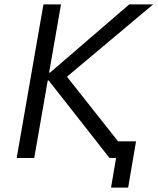

<svg xmlns="http://www.w3.org/2000/svg" viewBox="-20 -720 718 875"><path d="M202 -353H189L195 -389H208L569 -700H678L287 -372V-368L578 0H479ZM178 -700H258L136 0H56ZM509 0H499L495 -76H600L564 135H486Z"/></svg>

Font: Fixel Italic Variable 20240409 Display Thin
Style: Italic
Weight: 100
Italic angle: -10°
Designer: AlfaBravo + MacPaw
Foundry: Kyrylo Tkachov, Marchela Mozhyna, Serhii Makarenko, Maria Weinstein, Zakhar Kryvoshyya
Version: Version 1.211;Glyphs 3.2 (3225)